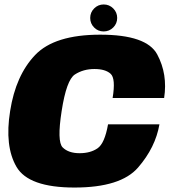

<svg xmlns="http://www.w3.org/2000/svg" viewBox="-20 -837 767 861"><path d="M314 4Q521.5 4 599.2 -85.8Q677 -175.5 695 -279.5H464.5Q449.5 -194 417.5 -172Q385.5 -150 337 -150Q287 -150 261 -176Q235 -202 256.5 -339.5Q278 -478.5 315.8 -503Q353.5 -527.5 403.5 -527.5Q452.5 -527.5 476 -506.2Q499.5 -485 485 -397.5H716Q732.5 -504.5 685 -593Q637.5 -681.5 429.5 -681.5Q224.5 -681.5 137.5 -590.2Q50.5 -499 25.5 -339.5Q0 -181.5 54 -88.8Q108 4 314 4ZM444.5 -696Q470 -696 487.8 -713.8Q505.5 -731.5 505.5 -756.5Q505.5 -781.5 487.8 -799.2Q470 -817 445 -817Q420 -817 402.2 -799.2Q384.5 -781.5 384.5 -756.5Q384.5 -731.5 402 -713.8Q419.5 -696 444.5 -696Z"/></svg>

Font: Anybody Black
Style: Italic
Weight: 900
Italic angle: -10°
Designer: Tyler Finck
Foundry: Etcetera Type Company
Version: Version 1.113;gftools[0.9.25]